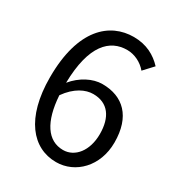

<svg xmlns="http://www.w3.org/2000/svg" viewBox="-180 -861 915 989"><g transform="rotate(30 277.5 -366.5)"><path d="M301 13C415 13 512 -83 512 -225C512 -379 432 -455 308 -455C251 -455 187 -422 142 -367C146 -594 229 -671 331 -671C375 -671 419 -649 447 -615L499 -671C458 -715 403 -746 327 -746C185 -746 56 -637 56 -350C56 -108 161 13 301 13ZM144 -294C192 -362 248 -387 293 -387C382 -387 425 -324 425 -225C425 -125 371 -59 301 -59C209 -59 154 -142 144 -294Z"/></g></svg>

Font: Source Han Sans JP
Style: Regular
Weight: 400
Designer: Ryoko NISHIZUKA 西塚涼子 (kana, bopomofo & ideographs); Paul D. Hunt (Latin, Greek & Cyrillic); Sandoll Communications 산돌커뮤니
Foundry: Adobe
Version: Version 2.004;hotconv 1.0.118;makeotfexe 2.5.65603